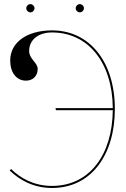

<svg xmlns="http://www.w3.org/2000/svg" viewBox="-20 -910 610 932"><path d="M107.5 -870C107.5 -859 117 -850 127.5 -850C138.5 -850 147.5 -859.5 147.5 -870C147.5 -881 138 -890 127.5 -890C116.5 -890 107.5 -880.5 107.5 -870ZM347.5 -870C347.5 -859 357 -850 367.5 -850C378.5 -850 387.5 -859.5 387.5 -870C387.5 -881 378 -890 367.5 -890C356.5 -890 347.5 -880.5 347.5 -870ZM232.5 -762.5C110.5 -762.5 29.5 -704 29.5 -616.5C29.5 -557.5 60 -518.5 106 -518.5C140 -518.5 163 -541.5 163 -575.5C163 -606.5 121.5 -622.5 121.5 -663C121.5 -716.5 166 -752.5 232.5 -752.5C408 -752.5 526 -606 527.5 -385H249.5L251.5 -375H527.5C525.5 -159 415 -7.5 232.5 -7.5C144 -7.5 78 -46 34 -89.5L27 -82.5C72.5 -38 141 2.5 232.5 2.5C423.5 2.5 537.5 -159 537.5 -381C537.5 -610 415 -762.5 232.5 -762.5Z"/></svg>

Font: ZnikomitNo24
Style: Regular
Weight: 500
Designer: gluk
Foundry: gluk
Version: Version 0.55